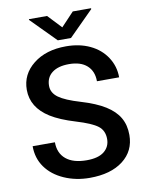

<svg xmlns="http://www.w3.org/2000/svg" viewBox="-98 -971 800 1049"><g transform="rotate(-10 302.0 -446.0)"><path d="M36.1 0ZM443.8 -183.1Q443.8 -230 410.9 -255.4Q377.9 -280.8 292 -306.6Q206.1 -332.5 155.3 -364.3Q58.1 -425.3 58.1 -523.4Q58.1 -609.4 128.2 -665Q198.2 -720.7 310.1 -720.7Q384.3 -720.7 442.4 -693.4Q500.5 -666 533.7 -615.5Q566.9 -564.9 566.9 -503.4H443.8Q443.8 -559.1 408.9 -590.6Q374 -622.1 309.1 -622.1Q248.5 -622.1 215.1 -596.2Q181.6 -570.3 181.6 -523.9Q181.6 -484.9 217.8 -458.7Q253.9 -432.6 336.9 -408Q419.9 -383.3 470.2 -351.8Q520.5 -320.3 543.9 -279.5Q567.4 -238.8 567.4 -184.1Q567.4 -95.2 499.3 -42.7Q431.2 9.8 314.5 9.8Q237.3 9.8 172.6 -18.8Q107.9 -47.4 72 -97.7Q36.1 -147.9 36.1 -214.8H159.7Q159.7 -154.3 199.7 -121.1Q239.7 -87.9 314.5 -87.9Q378.9 -87.9 411.4 -114Q443.8 -140.1 443.8 -183.1ZM308.6 -826.2 379.9 -901.9H481.4V-897L345.2 -760.7H272L136.7 -897.5V-901.9H237.3Z"/></g></svg>

Font: Roboto Medium
Style: Regular
Weight: 500
Designer: Google
Version: Version 2.134; 2016; ttfautohint (v1.6)